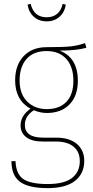

<svg xmlns="http://www.w3.org/2000/svg" viewBox="-20 -772 480 989"><path d="M425 -526Q377 -512 287 -511Q332 -495 356.5 -456Q381 -417 381 -356Q381 -278 338 -234Q295 -190 221 -190Q189 -190 154 -204Q108 -174 108 -129Q108 -63 202 -63H269Q338 -63 376 -30.5Q414 2 414 57Q414 122 366.5 159.5Q319 197 226 197Q127 197 83 164.5Q39 132 39 58H60Q62 123 99 149.5Q136 176 226 176Q310 176 350.5 145Q391 114 391 58Q391 10 359 -16.5Q327 -43 268 -43H200Q144 -43 115 -65.5Q86 -88 86 -126Q86 -176 137 -212Q58 -256 58 -358Q58 -437 102 -483Q146 -529 220 -529Q312 -529 348 -533.5Q384 -538 418 -550ZM81 -358Q81 -287 120.5 -248.5Q160 -210 221 -210Q286 -210 322 -247.5Q358 -285 358 -356Q358 -428 321.5 -468.5Q285 -509 220 -509Q153 -509 117 -468.5Q81 -428 81 -358ZM122 -748 138 -752Q154 -683 221 -683Q253 -683 274 -700.5Q295 -718 303 -752L319 -748Q313 -709 286.5 -685.5Q260 -662 221 -662Q181 -662 154.5 -685.5Q128 -709 122 -748Z"/></svg>

Font: Fira Sans Condensed Thin
Style: Regular
Weight: 250
Width: 3
Designer: Carrois Corporate & Edenspiekermann AG
Foundry: Carrois Corporate GbR & Edenspiekermann AG
Version: Version 4.203